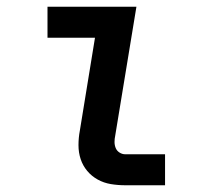

<svg xmlns="http://www.w3.org/2000/svg" viewBox="-20 -550 640 570"><path d="M352 0Q330 0 309 -3.5Q288 -7 270 -17Q252 -27 239 -42.5Q226 -58 219.5 -77.5Q213 -97 213 -119Q213 -141 217 -162L262 -438H121V-530H385L322 -147Q320 -138 320 -128.5Q320 -119 323.5 -110.5Q327 -102 335 -97Q343 -92 352 -92H470V0Z"/></svg>

Font: Iosevka Curly SmBdEx
Style: Italic
Weight: 600
Width: 7
Italic angle: -9°
Monospace: yes
Designer: Belleve Invis
Foundry: Belleve Invis
Version: Version 11.1.0; ttfautohint (v1.8.3)